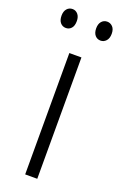

<svg xmlns="http://www.w3.org/2000/svg" viewBox="-155 -749 500 791"><g transform="rotate(20 95.0 -353.5)"><path d="M121 0H68V-532H121ZM-15 -666Q-15 -685 -5.5 -696Q4 -707 19 -707Q33 -707 42.5 -696Q52 -685 52 -666Q52 -645 42.5 -634.5Q33 -624 19 -624Q4 -624 -5.5 -635Q-15 -646 -15 -666ZM137 -666Q137 -685 146.5 -696Q156 -707 171 -707Q185 -707 195 -696.5Q205 -686 205 -666Q205 -646 195 -635Q185 -624 171 -624Q156 -624 146.5 -635Q137 -646 137 -666Z"/></g></svg>

Font: Noto Sans Thai ExtCond Light
Style: Regular
Weight: 300
Width: 2
Designer: Monotype Design Team
Foundry: Monotype Imaging Inc.
Version: Version 2.002; ttfautohint (v1.8.4.7-5d5b)